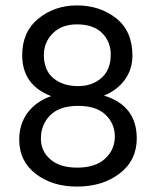

<svg xmlns="http://www.w3.org/2000/svg" viewBox="-20 -681 576 709"><path d="M265 -62Q332 -62 368 -95Q404 -128 404 -177Q404 -225 369 -258Q334 -291 265 -290Q198 -289 164.5 -254.5Q131 -220 131 -169Q131 -123 166 -92.5Q201 -62 265 -62ZM264 -591Q208 -591 175 -558Q142 -525 142 -478Q142 -421 177.5 -392Q213 -363 268 -363Q321 -363 355 -393.5Q389 -424 389 -479Q389 -527 357 -559Q325 -591 264 -591ZM364 -328Q485 -291 485 -170Q485 -89 422 -40.5Q359 8 264 8Q173 8 112 -39Q51 -86 51 -165Q51 -224 82.5 -265.5Q114 -307 169 -326Q62 -367 62 -477Q62 -564 122 -612.5Q182 -661 264 -661Q349 -661 409 -613.5Q469 -566 469 -476Q469 -425 441 -386.5Q413 -348 364 -328Z"/></svg>

Font: Hind Regular
Style: Regular
Weight: 400
Designer: Manushi Parikh, Satya Rajpurohit
Foundry: Indian Type Foundry
Version: Version 1.201;PS 1.0;hotconv 1.0.78;makeotf.lib2.5.61930; tt